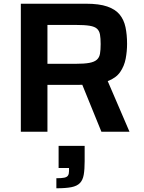

<svg xmlns="http://www.w3.org/2000/svg" viewBox="-20 -708 772 1032"><path d="M92 0V-688H443Q513 -688 556.5 -673Q600 -658 623 -630Q646 -602 654.5 -562Q663 -522 663 -472Q663 -432 655.5 -392.5Q648 -353 626 -321Q604 -289 559 -272L676 0H525L409 -285L458 -264Q447 -255 434.5 -253.5Q422 -252 408 -252H235V0ZM235 -365H385Q433 -365 460 -370Q487 -375 500.5 -387Q514 -399 517.5 -419.5Q521 -440 521 -471Q521 -502 517.5 -522Q514 -542 501.5 -553.5Q489 -565 462 -569.5Q435 -574 387 -574H235ZM283 304V250Q311 250 325.5 247Q340 244 345.5 235.5Q351 227 351 211V195H295V76H435V159Q435 203 430 231.5Q425 260 409.5 276Q394 292 364 298Q334 304 283 304Z"/></svg>

Font: Saira SemiExpanded SemiBold
Style: Regular
Weight: 600
Width: 6
Designer: Hector Gatti with collaboration of the Omnibus-Type team
Foundry: Omnibus-Type
Version: Version 1.101